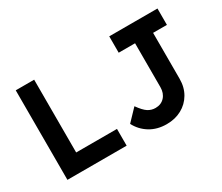

<svg xmlns="http://www.w3.org/2000/svg" viewBox="-120 -995 1501 1300"><g transform="rotate(-30 630.0 -345.0)"><path d="M92 0V-700H236V-131H555V0ZM864 10Q790 10 734.5 -24Q679 -58 649 -116L734 -205Q768 -157 794.5 -140Q821 -123 853 -123Q897 -123 924 -152.5Q951 -182 951 -229V-572H823V-700H1200V-572H1092V-213Q1092 -147 1062.5 -96.5Q1033 -46 981.5 -18Q930 10 864 10Z"/></g></svg>

Font: Lexend SemiBold
Style: Regular
Weight: 600
Designer: Bonnie Shaver-Troup, Thomas Jockin
Foundry: Lexend
Version: Version 1.005; ttfautohint (v1.8.3)